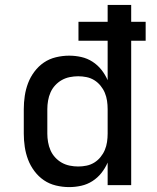

<svg xmlns="http://www.w3.org/2000/svg" viewBox="-20 -755 640 783"><path d="M262 8Q235 8 208 1.5Q181 -5 159 -20Q137 -35 120.5 -57Q104 -79 94.5 -104Q85 -129 81 -156Q77 -183 77 -210V-310Q77 -337 81 -364Q85 -391 94.5 -416Q104 -441 120.5 -463Q137 -485 159 -500Q181 -515 208 -521.5Q235 -528 262 -528Q287 -528 311.5 -522.5Q336 -517 357 -503.5Q378 -490 393.5 -470.5Q409 -451 419 -428V-589H300V-666H419V-735H515V-666H574V-589H515V0H419V-92Q409 -69 393.5 -49.5Q378 -30 357 -16.5Q336 -3 311.5 2.5Q287 8 262 8ZM299 -76Q316 -76 333 -79.5Q350 -83 364.5 -92Q379 -101 390 -114.5Q401 -128 407.5 -143.5Q414 -159 416.5 -176Q419 -193 419 -210V-310Q419 -327 416.5 -344Q414 -361 407.5 -376.5Q401 -392 390 -405.5Q379 -419 364.5 -428Q350 -437 333 -440.5Q316 -444 299 -444Q282 -444 264.5 -440.5Q247 -437 232 -428.5Q217 -420 205 -407Q193 -394 186 -378Q179 -362 176 -344.5Q173 -327 173 -310V-210Q173 -193 176 -175.5Q179 -158 186 -142Q193 -126 205 -113Q217 -100 232 -91.5Q247 -83 264.5 -79.5Q282 -76 299 -76Z"/></svg>

Font: Iosevka Aile Medium
Style: Regular
Weight: 500
Designer: Belleve Invis
Foundry: Belleve Invis
Version: Version 27.3.5; ttfautohint (v1.8.4)